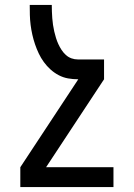

<svg xmlns="http://www.w3.org/2000/svg" viewBox="-20 -540 540 775"><path d="M62 215V135L296 -220H295Q275 -220 255 -223.5Q235 -227 217 -236.5Q199 -246 184 -259.5Q169 -273 157 -289.5Q145 -306 136.5 -324Q128 -342 121.5 -361Q115 -380 110.5 -400Q106 -420 103.5 -440Q101 -460 100.5 -480Q100 -500 100 -520H189Q189 -507 189.5 -493.5Q190 -480 191 -466.5Q192 -453 194 -439.5Q196 -426 199 -413Q202 -400 206 -387Q210 -374 215.5 -362Q221 -350 228.5 -338.5Q236 -327 246 -318Q256 -309 268.5 -304.5Q281 -300 295 -300H400V-220L166 135H438V215Z"/></svg>

Font: Iosevka Term Curly Medium
Style: Regular
Weight: 500
Designer: Belleve Invis
Foundry: Belleve Invis
Version: Version 32.3.0